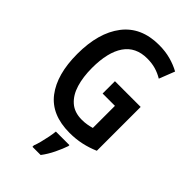

<svg xmlns="http://www.w3.org/2000/svg" viewBox="-280 -814 1124 1124"><g transform="rotate(45 281.5 -252.0)"><path d="M325 10Q175 10 102.5 -85Q30 -180 30 -349Q30 -524 107 -624.5Q184 -725 332 -725Q384 -725 428 -713Q472 -701 508 -681L470 -584Q440 -602 408.5 -611Q377 -620 339 -620Q244 -620 196.5 -551Q149 -482 149 -352Q149 -278 166.5 -220Q184 -162 222 -128.5Q260 -95 321 -95Q344 -95 364 -98.5Q384 -102 401 -107V-290H299V-392H512V-29Q468 -10 422 0Q376 10 325 10ZM229 209Q236 192 243 165Q250 138 255.5 110Q261 82 263 61H375V69Q364 102 343.5 144.5Q323 187 297 221H229Z"/></g></svg>

Font: Noto Sans Mono SemiCondensed SemiBold
Style: Regular
Weight: 600
Width: 4
Designer: Monotype Design Team
Foundry: Monotype Imaging Inc.
Version: Version 2.014; ttfautohint (v1.8.4.7-5d5b)